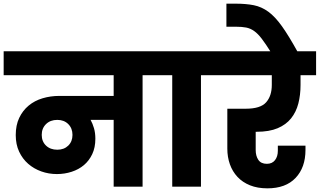

<svg xmlns="http://www.w3.org/2000/svg" viewBox="-37 -1020 1747 1049"><path d="M276 -202Q313 -202 336 -224.5Q359 -247 359 -283Q359 -319 336 -342Q313 -365 276 -365Q238 -365 214.5 -342Q191 -319 191 -283Q191 -247 214.5 -224.5Q238 -202 276 -202ZM-17 -740H840V-609H742V0H584V-365H458Q469 -345 476.5 -319.5Q484 -294 484 -262Q484 -214 467 -178Q450 -142 421.5 -118Q393 -94 354.5 -81.5Q316 -69 274 -69Q229 -69 188.5 -83.5Q148 -98 117 -125Q86 -152 67.5 -191.5Q49 -231 49 -282Q49 -336 68 -376Q87 -416 119.5 -443Q152 -470 195.5 -483Q239 -496 287 -496H584V-609H-17Z M904 -609H806V-740H1159V-609H1061V0H904Z M1125 -740H1690V-609H1605V-556Q1605 -501 1593 -454.5Q1581 -408 1553.5 -373.5Q1526 -339 1480 -319.5Q1434 -300 1365 -300H1360V-200Q1360 -168 1374.5 -146.5Q1389 -125 1421 -125Q1450 -125 1465.5 -145Q1481 -165 1481 -196V-224H1632V-201Q1632 -105 1578 -48Q1524 9 1424 9Q1370 9 1329 -7.5Q1288 -24 1260.5 -53.5Q1233 -83 1219 -122.5Q1205 -162 1205 -208V-426H1306Q1386 -426 1417 -461Q1448 -496 1448 -556V-609H1125Z M1443 -735Q1414 -781 1393 -808.5Q1372 -836 1351.5 -850.5Q1331 -865 1308 -869.5Q1285 -874 1252 -874H1200V-1000H1249Q1307 -1000 1349.5 -991.5Q1392 -983 1429 -956Q1466 -929 1503.5 -876.5Q1541 -824 1590 -735H1443Z"/></svg>

Font: SVN-Poppins
Style: Bold
Weight: 700
Designer: Ninad Kale (Devanagari), Jonny Pinhorn (Latin)
Foundry: Indian Type Foundry
Version: Version 3.200;PS 1.000;hotconv 16.6.54;makeotf.lib2.5.65590